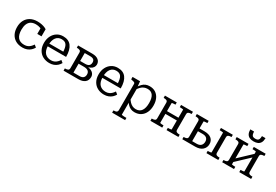

<svg xmlns="http://www.w3.org/2000/svg" viewBox="71 -2053 5091 3544"><g transform="rotate(30 2616.5 -281.0)"><path d="M324 -49Q368 -49 399.5 -64Q431 -79 453.5 -102.5Q476 -126 493 -152L540 -113Q520 -77 488.5 -48.5Q457 -20 415.5 -4.5Q374 11 322 11Q237 11 175.5 -23.5Q114 -58 81 -120.5Q48 -183 48 -268Q48 -354 82 -416.5Q116 -479 178.5 -513Q241 -547 327 -547Q379 -547 419 -538Q459 -529 486 -517.5Q513 -506 525 -497V-345H435V-474Q445 -473 454 -469.5Q463 -466 469 -460Q475 -454 478 -447Q481 -440 481 -432Q459 -455 418 -470.5Q377 -486 327 -486Q264 -486 223 -460.5Q182 -435 162 -386Q142 -337 142 -268Q142 -215 153 -174Q164 -133 186.5 -105Q209 -77 243 -63Q277 -49 324 -49Z M715 -263Q715 -205 728.5 -164Q742 -123 767 -98Q792 -73 824.5 -61Q857 -49 895 -49Q937 -49 968 -64Q999 -79 1021.5 -102Q1044 -125 1060 -151L1108 -112Q1089 -77 1058 -48.5Q1027 -20 985.5 -4.5Q944 11 893 11Q817 11 756 -21Q695 -53 659.5 -115Q624 -177 624 -264Q624 -349 656.5 -412.5Q689 -476 745.5 -511.5Q802 -547 875 -547Q934 -547 977 -528Q1020 -509 1049 -471Q1078 -433 1093 -376Q1108 -319 1108 -243H694V-301H1042L1016 -279Q1014 -336 1005.5 -375.5Q997 -415 980.5 -439.5Q964 -464 938 -475Q912 -486 875 -486Q840 -486 810.5 -472.5Q781 -459 759.5 -431Q738 -403 726.5 -361Q715 -319 715 -263Z M1194 -537H1496Q1582 -537 1627 -500.5Q1672 -464 1672 -405Q1672 -372 1653 -343Q1634 -314 1597 -296.5Q1560 -279 1505 -279L1528 -301V-264L1508 -286Q1568 -286 1609.5 -268.5Q1651 -251 1673 -221Q1695 -191 1695 -152Q1695 -79 1645.5 -39.5Q1596 0 1507 0H1194V-48H1197Q1236 -48 1258.5 -59Q1281 -70 1281 -104V-433Q1281 -467 1258.5 -478Q1236 -489 1197 -489H1194ZM1370 -60H1497Q1553 -60 1579 -85.5Q1605 -111 1605 -155Q1605 -201 1575 -225.5Q1545 -250 1482 -250H1341V-308H1481Q1518 -308 1540.5 -319.5Q1563 -331 1573 -351.5Q1583 -372 1583 -399Q1583 -437 1560 -457Q1537 -477 1485 -477H1370Z M1879 -263Q1879 -205 1892.5 -164Q1906 -123 1931 -98Q1956 -73 1988.5 -61Q2021 -49 2059 -49Q2101 -49 2132 -64Q2163 -79 2185.5 -102Q2208 -125 2224 -151L2272 -112Q2253 -77 2222 -48.5Q2191 -20 2149.5 -4.5Q2108 11 2057 11Q1981 11 1920 -21Q1859 -53 1823.5 -115Q1788 -177 1788 -264Q1788 -349 1820.5 -412.5Q1853 -476 1909.5 -511.5Q1966 -547 2039 -547Q2098 -547 2141 -528Q2184 -509 2213 -471Q2242 -433 2257 -376Q2272 -319 2272 -243H1858V-301H2206L2180 -279Q2178 -336 2169.5 -375.5Q2161 -415 2144.5 -439.5Q2128 -464 2102 -475Q2076 -486 2039 -486Q2004 -486 1974.5 -472.5Q1945 -459 1923.5 -431Q1902 -403 1890.5 -361Q1879 -319 1879 -263Z M2635 223H2358V175H2361Q2386 175 2404.5 170.5Q2423 166 2433 153.5Q2443 141 2443 119V-438Q2443 -453 2434.5 -460.5Q2426 -468 2408.5 -473Q2391 -478 2365 -483L2355 -485V-537H2515L2527 -413L2532 -407V165Q2532 168 2545 170.5Q2558 173 2576 174Q2594 175 2608 175H2635ZM2708 11Q2664 11 2629.5 -4Q2595 -19 2566.5 -47.5Q2538 -76 2513 -117L2516 -182Q2542 -138 2570 -109Q2598 -80 2631 -65Q2664 -50 2703 -50Q2742 -50 2772 -64.5Q2802 -79 2821.5 -107.5Q2841 -136 2851 -177Q2861 -218 2861 -271Q2861 -323 2852 -362.5Q2843 -402 2824.5 -429.5Q2806 -457 2777 -471Q2748 -485 2709 -485Q2668 -485 2634 -470.5Q2600 -456 2571 -426.5Q2542 -397 2515 -353L2513 -415Q2540 -457 2569 -486.5Q2598 -516 2634.5 -531.5Q2671 -547 2718 -547Q2793 -547 2846 -512Q2899 -477 2927 -415.5Q2955 -354 2955 -271Q2955 -189 2926 -125.5Q2897 -62 2841.5 -25.5Q2786 11 2708 11Z M3132 -104V-433Q3132 -467 3109.5 -478Q3087 -489 3048 -489H3045V-537H3297V-489H3293Q3279 -489 3262 -488Q3245 -487 3233 -485Q3221 -483 3221 -479V-58Q3221 -55 3233 -52.5Q3245 -50 3262 -49Q3279 -48 3293 -48H3297V0H3045V-48H3048Q3087 -48 3109.5 -59Q3132 -70 3132 -104ZM3465 -58V-479Q3465 -483 3453 -485Q3441 -487 3424 -488Q3407 -489 3393 -489H3389V-537H3642V-489H3639Q3600 -489 3577 -478Q3554 -467 3554 -433V-104Q3554 -70 3577 -59Q3600 -48 3639 -48H3642V0H3389V-48H3393Q3407 -48 3424 -49Q3441 -50 3453 -52.5Q3465 -55 3465 -58ZM3181 -249V-308H3516V-249Z M4315 -58V-479Q4315 -483 4303 -485Q4291 -487 4274 -488Q4257 -489 4243 -489H4239V-537H4492V-489H4489Q4450 -489 4427 -478Q4404 -467 4404 -433V-104Q4404 -70 4427 -59Q4450 -48 4489 -48H4492V0H4239V-48H4243Q4257 -48 4274 -49Q4291 -50 4303 -52.5Q4315 -55 4315 -58ZM3901 -60H3996Q4057 -60 4086.5 -91Q4116 -122 4116 -172Q4116 -219 4087.5 -245.5Q4059 -272 4001 -272H3873V-331H4003Q4104 -331 4155 -288Q4206 -245 4206 -172Q4206 -97 4152.5 -48.5Q4099 0 3998 0H3725V-48H3728Q3767 -48 3789.5 -59Q3812 -70 3812 -104V-433Q3812 -467 3789.5 -478Q3767 -489 3728 -489H3725V-537H3977V-489H3973Q3959 -489 3942 -488Q3925 -487 3913 -485Q3901 -483 3901 -479Z M4662 -104V-433Q4662 -467 4639.5 -478Q4617 -489 4578 -489H4575V-537H4827V-489H4823Q4809 -489 4792 -488Q4775 -487 4763 -485Q4751 -483 4751 -479V-58Q4751 -55 4763 -52.5Q4775 -50 4792 -49Q4809 -48 4823 -48H4827V0H4575V-48H4578Q4617 -48 4639.5 -59Q4662 -70 4662 -104ZM5015 -58V-479Q5015 -483 5003 -485Q4991 -487 4974 -488Q4957 -489 4943 -489H4939V-537H5192V-489H5189Q5150 -489 5127 -478Q5104 -467 5104 -433V-104Q5104 -70 5127 -59Q5150 -48 5189 -48H5192V0H4939V-48H4943Q4957 -48 4974 -49Q4991 -50 5003 -52.5Q5015 -55 5015 -58ZM4740 -96 4702 -137 5026 -443 5064 -402ZM4883 -622Q4833 -622 4797 -638Q4761 -654 4741.5 -689.5Q4722 -725 4721 -785H4801Q4803 -743 4811.5 -720.5Q4820 -698 4838.5 -689.5Q4857 -681 4886 -681Q4916 -681 4934 -689.5Q4952 -698 4960.5 -720.5Q4969 -743 4970 -785H5046Q5045 -725 5025 -689.5Q5005 -654 4969 -638Q4933 -622 4883 -622Z"/></g></svg>

Font: Roboto Serif
Style: Regular
Weight: 400
Designer: Greg Gazdowicz
Foundry: Commercial Type
Version: Version 1.008